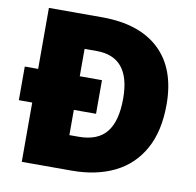

<svg xmlns="http://www.w3.org/2000/svg" viewBox="-80 -795 893 877"><g transform="rotate(10 367.0 -357.0)"><path d="M324 -714Q497 -714 590 -626Q683 -538 683 -372Q683 -248 636.5 -165Q590 -82 506 -41Q422 0 308 0H77V-275H15V-431H77V-714ZM326 -558H270V-431H373V-275H270V-158H313Q401 -158 442 -209Q483 -260 483 -365Q483 -558 326 -558Z"/></g></svg>

Font: Noto Sans Khmer UI Black
Style: Regular
Weight: 900
Designer: Danh Hong and the Monotype Design Team
Foundry: Monotype Imaging Inc.
Version: Version 2.002; ttfautohint (v1.8.4.7-5d5b)